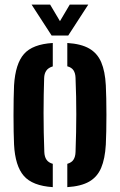

<svg xmlns="http://www.w3.org/2000/svg" viewBox="-20 -792 513 821"><path d="M40.1 -173.6Q39 -196 38.4 -229Q37.8 -262 37.8 -298.8Q37.8 -335.6 38.4 -369.4Q39 -403.2 40.1 -427.1Q45.7 -519.4 82.6 -561.2Q119.4 -603 205.7 -608.2V-508.1Q186.8 -502.5 178.1 -490Q169.4 -477.5 168.8 -458.3Q167.7 -425 167 -387Q166.4 -348.9 166.3 -308.2Q166.3 -267.5 167.1 -225.7Q167.9 -184 169.5 -142.4Q170.2 -121.9 178.7 -109.3Q187.3 -96.6 205.7 -91.5V8.2Q118.7 2.6 81.8 -40Q44.8 -82.6 40.1 -173.6ZM267.8 8.2V-91.5Q286.2 -96.8 294.3 -109.3Q302.4 -121.9 303 -142Q304.5 -186.8 305.4 -226.1Q306.2 -265.4 306.2 -302.8Q306.3 -340.2 305.5 -378.4Q304.7 -416.7 303 -458.9Q302.4 -478.8 294.3 -491.3Q286.1 -503.7 267.8 -508.5V-608.2Q327 -604.5 361.7 -584.4Q396.3 -564.4 412.9 -525.7Q429.4 -487 432.5 -427.1Q433.6 -403.5 434.4 -370.3Q435.1 -337 435.1 -300.8Q435.1 -264.5 434.4 -231.1Q433.6 -197.6 432.5 -173.6Q429 -112.9 412.5 -74.1Q396 -35.3 361.3 -15.4Q326.6 4.5 267.8 8.2ZM200.8 -640 115 -772.4H194.3L236.4 -701.5L278.3 -772.4H357.5L271.7 -640Z"/></svg>

Font: Big Shoulders Stencil Text SC Thin
Style: Regular
Weight: 100
Designer: Patric King
Foundry: XO Type Co
Version: Version 2.001